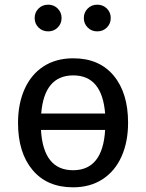

<svg xmlns="http://www.w3.org/2000/svg" viewBox="-20 -788 624 820"><path d="M527 -264Q527 -182 499 -119.5Q471 -57 418 -22.5Q365 12 292 12Q181 12 119 -62Q57 -136 57 -263Q57 -345 85 -407.5Q113 -470 166 -504.5Q219 -539 293 -539Q404 -539 465.5 -465Q527 -391 527 -264ZM156 -303H429Q416 -466 293 -466Q169 -466 156 -303ZM429 -233H155Q165 -61 292 -61Q419 -61 429 -233ZM243 -711Q243 -687 226.5 -670.5Q210 -654 186 -654Q161 -654 144.5 -670.5Q128 -687 128 -711Q128 -735 144.5 -751.5Q161 -768 186 -768Q210 -768 226.5 -751.5Q243 -735 243 -711ZM453 -711Q453 -687 436.5 -670.5Q420 -654 395 -654Q371 -654 354.5 -670.5Q338 -687 338 -711Q338 -735 354.5 -751.5Q371 -768 395 -768Q420 -768 436.5 -751.5Q453 -735 453 -711Z"/></svg>

Font: FiraGO
Style: Regular
Weight: 400
Designer: bBox Type
Foundry: bBox Type GmbH
Version: Version 1.001;April 20, 2020;FontCreator 12.0.0.2555 64-bit